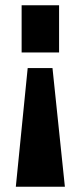

<svg xmlns="http://www.w3.org/2000/svg" viewBox="-20 -548 306 728"><path d="M62 -349V-528H204V-349ZM40 160 85 -290H179L226 160Z"/></svg>

Font: Archivo ExtraCondensed Black
Style: Regular
Weight: 900
Width: 2
Designer: Hector Gatti
Foundry: Omnibus-Type
Version: Version 2.001; ttfautohint (v1.8.3)